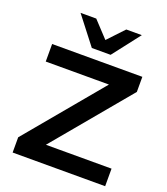

<svg xmlns="http://www.w3.org/2000/svg" viewBox="-166 -1058 1018 1172"><g transform="rotate(20 343.0 -471.5)"><path d="M55 0V-99L503 -636L508 -591H55V-705H641V-607L193 -70L188 -114H656V0ZM291 -765 153 -943H255L352 -839L450 -943H551L413 -765Z"/></g></svg>

Font: Nunito Sans 10pt SemiExpanded
Style: Bold
Weight: 700
Width: 6
Designer: Vernon Adams
Foundry: Vernon Adams
Version: Version 3.101;gftools[0.9.27]